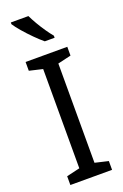

<svg xmlns="http://www.w3.org/2000/svg" viewBox="-177 -1089 673 1047"><g transform="rotate(-20 159.0 -565.0)"><path d="M280 -93H38V-144L115 -162V-738L38 -756V-807H280V-756L203 -738V-162L280 -144ZM138 -1037Q149 -1014 165 -986.5Q181 -959 199 -933Q217 -907 232 -889V-877H175Q153 -895 125 -923Q97 -951 72.5 -979.5Q48 -1008 36 -1027V-1037Z"/></g></svg>

Font: Noto Sans Kannada UI SemiCondensed
Style: Regular
Weight: 400
Width: 4
Designer: Jelle Bosma - Monotype Design Team
Foundry: Monotype Imaging Inc.
Version: Version 2.005; ttfautohint (v1.8.4.7-5d5b)